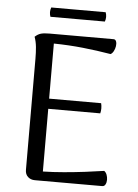

<svg xmlns="http://www.w3.org/2000/svg" viewBox="-56 -860 649 903"><g transform="rotate(5 268.5 -408.0)"><path d="M143 0Q123 0 110 -12Q97 -24 97 -45L96 -569Q96 -599 93.5 -624.5Q91 -650 83 -672Q97 -685 111.5 -689Q126 -693 152 -693H454Q463 -693 466.5 -683.5Q470 -674 468 -661Q466 -648 460 -637Q454 -626 446 -622Q381 -633 314 -640Q247 -647 176 -648L177 -44Q225 -45 276.5 -49.5Q328 -54 376.5 -60Q425 -66 464 -72Q472 -67 476.5 -55.5Q481 -44 481 -31.5Q481 -19 476 -9.5Q471 0 461 0ZM161 -340V-388H422Q425 -376 425 -363.5Q425 -351 422 -340ZM149 -816H406Q414 -794 406 -772H149Q141 -794 149 -816Z"/></g></svg>

Font: Arima
Style: Regular
Weight: 400
Designer: Joana Correia and Natanael Gama
Foundry: NDISCOVER
Version: Version 1.101;gftools[0.9.23]